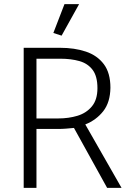

<svg xmlns="http://www.w3.org/2000/svg" viewBox="-20 -912 620 932"><path d="M273 -627Q325 -627 365.5 -615.5Q406 -604 429.5 -573Q453 -542 453 -484Q453 -428 426 -395.5Q399 -363 356 -350Q313 -337 262 -337H157V-627ZM95 -680V0H157V-286H260Q280 -286 300 -287.5Q320 -289 339 -291L500 0H570L394 -308Q447 -329 481 -372Q515 -415 516 -486Q516 -558 484 -600.5Q452 -643 397 -661.5Q342 -680 271 -680ZM279 -739 364 -892H293L239 -752Z"/></svg>

Font: Catamaran Light
Style: Regular
Weight: 300
Designer: Pria Ravichandran
Version: Version 2.000